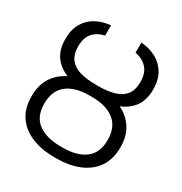

<svg xmlns="http://www.w3.org/2000/svg" viewBox="-174 -867 953 1006"><g transform="rotate(30 302.5 -364.5)"><path d="M295.9 -422.9H309.1Q387.7 -423.3 446.5 -398.9Q505.4 -374.5 538.3 -326.7Q571.3 -278.8 571.3 -208.5Q571.3 -135.7 537.6 -87.2Q503.9 -38.6 444.6 -14.4Q385.3 9.8 307.6 9.8H297.9Q220.2 9.8 160.6 -14.4Q101.1 -38.6 67.4 -86.9Q33.7 -135.3 33.7 -208Q33.7 -278.8 66.4 -326.4Q99.1 -374 158.2 -398.7Q217.3 -423.3 295.9 -422.9ZM309.1 -362.8H295.9Q207.5 -362.8 159.2 -324.2Q110.8 -285.6 110.8 -208Q110.8 -129.9 160.4 -92.8Q210 -55.7 297.4 -55.7H307.6Q395 -55.2 444.6 -92.5Q494.1 -129.9 494.1 -208.5Q494.1 -285.2 445.6 -324Q397 -362.8 309.1 -362.8ZM293.5 -428.2H312Q364.3 -428.2 404.5 -439.5Q444.8 -450.7 467.8 -478.5Q490.7 -506.3 490.7 -556.6Q490.7 -609.4 464.8 -638.7Q439 -668 391.6 -677.7V-738.8Q441.9 -734.9 481.7 -713.6Q521.5 -692.4 544.9 -653.3Q568.4 -614.3 568.4 -556.6Q568.4 -487.3 534.4 -446Q500.5 -404.8 442.4 -386.2Q384.3 -367.7 312 -367.7H293.5Q221.2 -367.7 163.1 -386Q105 -404.3 71 -445.8Q37.1 -487.3 37.1 -556.6Q37.1 -613.3 59.8 -652.1Q82.5 -690.9 121.6 -711.9Q160.6 -732.9 209 -737.3V-675.8Q163.1 -665 138.9 -636.2Q114.7 -607.4 114.7 -556.6Q114.7 -506.3 137.7 -478.3Q160.6 -450.2 201.2 -439.2Q241.7 -428.2 293.5 -428.2Z"/></g></svg>

Font: Inter 16pt Light
Style: Regular
Weight: 300
Version: Version 4.001;git-66647c0bb